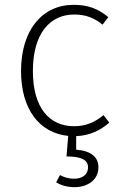

<svg xmlns="http://www.w3.org/2000/svg" viewBox="-20 -552 506 794"><path d="M295 67V11C349 9 395 -12 432 -45L408 -76C373 -47 336 -30 286 -30C186 -30 116 -104 116 -258C116 -414 187 -492 287 -492C336 -492 371 -477 404 -450L428 -481C385 -517 342 -532 285 -532C153 -532 67 -426 67 -258C67 -99 144 -2 262 10L255 95C318 95 344 110 344 140C344 172 318 187 287 187C261 187 243 180 228 172L212 202C230 213 255 222 288 222C341 222 387 193 387 140C387 99 359 72 295 67Z"/></svg>

Font: Fira Sans ExtraLight
Style: Regular
Weight: 200
Designer: bBox Type GmbH & Carrois Corporate GbR & Edenspiekermann AG
Foundry: bBox Type GmbH & Carrois Corporate GbR & Edenspiekermann AG
Version: Version 4.300;PS 004.300;hotconv 1.0.88;makeotf.lib2.5.64775